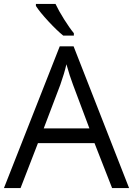

<svg xmlns="http://www.w3.org/2000/svg" viewBox="-20 -951 673 971"><path d="M546.9 0 458 -227.1H171.9L84 0H0L282.2 -716.8H352.1L632.8 0ZM432.1 -301.8 349.1 -522.9Q333 -564.9 315.9 -626Q305.2 -579.1 285.2 -522.9L201.2 -301.8ZM353.5 -771H299.8Q268.1 -796.4 224.6 -843.3Q181.2 -890.1 161.6 -920.9V-931.2H260.7Q276.4 -897.5 304.2 -853.3Q332 -809.1 353.5 -783.2Z"/></svg>

Font: Open Sans ACDW
Style: acdw
Weight: 400
Foundry: Ascender Corporation
Version: Version 1.10